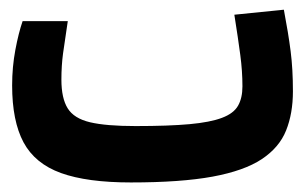

<svg xmlns="http://www.w3.org/2000/svg" viewBox="-20 -371 626 394"><path d="M248.5 3.4Q158.7 3.4 105.2 -15.9Q51.8 -35.2 28.3 -78.9Q4.9 -122.6 4.9 -195.8Q4.9 -233.4 11.5 -268.6Q18.1 -303.7 26.4 -327.6H119.1Q112.8 -286.6 109.4 -261.5Q106 -236.3 106 -207.5Q106 -169.4 118.9 -148.7Q131.8 -127.9 164.8 -120.1Q197.8 -112.3 258.3 -112.3Q326.2 -112.3 368.9 -116.2Q411.6 -120.1 435.5 -129.2Q459.5 -138.2 468.5 -154.1Q477.5 -169.9 477.5 -193.8Q477.5 -225.1 473.1 -258.1Q468.8 -291 460.9 -340.8L562.5 -351.1Q571.8 -302.2 576.4 -265.9Q581.1 -229.5 581.1 -183.6Q581.1 -138.2 567.1 -103.3Q553.2 -68.4 517.1 -44.4Q481 -20.5 416 -8.5Q351.1 3.4 248.5 3.4Z"/></svg>

Font: Cascadia Code Medium
Style: Regular
Weight: 500
Monospace: yes
Designer: Aaron Bell
Foundry: Saja Typeworks
Version: Version 2407.024